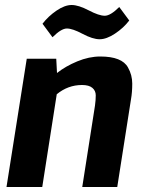

<svg xmlns="http://www.w3.org/2000/svg" viewBox="-20 -748 584 768"><path d="M457 -720 497 -666Q474 -636 440 -613.5Q406 -591 378.5 -591Q351 -591 310.5 -612.5Q270 -634 247.5 -634Q225 -634 190 -599L150 -653Q173 -683 206 -705.5Q239 -728 266.5 -728Q294 -728 335 -706.5Q376 -685 399 -685Q422 -685 457 -720ZM381 -522Q468 -522 492 -478Q509 -448 509 -413.5Q509 -379 504 -351L449 0H309L360 -326Q363 -348 363 -366.5Q363 -385 349.5 -396.5Q336 -408 308 -408Q252 -408 207 -371L149 0H6L87 -513H205L208 -456Q242 -483 289 -502.5Q336 -522 381 -522Z"/></svg>

Font: Rambla
Style: Bold Italic
Weight: 700
Italic angle: -12°
Designer: Martin Sommaruga
Foundry: Martin Sommaruga
Version: Version 1.001